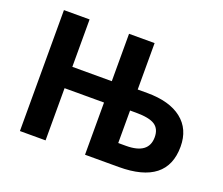

<svg xmlns="http://www.w3.org/2000/svg" viewBox="-118 -889 1237 1065"><g transform="rotate(20 501.0 -357.0)"><path d="M670.9 -124Q804.2 -124 804.2 -223.1Q804.2 -272.5 771.2 -294.2Q738.3 -315.9 660.2 -315.9H625V-124ZM957 -223.1Q957 0 672.9 0H474.1V-308.1H241.2V0H89.8V-713.9H241.2V-434.1H474.1V-713.9H625V-439.9H681.2Q813 -439.9 885 -383.3Q957 -326.7 957 -223.1Z"/></g></svg>

Font: NotoSans-Bold
Style: Bold
Weight: 700
Designer: Monotype Design team
Foundry: Monotype Imaging Inc.
Version: Version 1.04